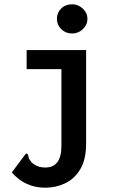

<svg xmlns="http://www.w3.org/2000/svg" viewBox="-20 -698 540 894"><path d="M191 176Q97 176 35 105L96 23L102 16L110 21Q112 29 114 37Q116 45 127 58Q139 69 154.5 75.5Q170 82 191 82Q266 82 266 -19V-376H104V-465H381V-29Q381 44 354 89.5Q327 135 283.5 155.5Q240 176 191 176ZM316 -542Q286 -542 265.5 -562Q245 -582 245 -610Q245 -639 265 -658.5Q285 -678 316 -678Q344 -678 365.5 -658Q387 -638 387 -610Q387 -582 365.5 -562Q344 -542 316 -542Z"/></svg>

Font: Ligconsolata
Style: Bold
Weight: 700
Monospace: yes
Designer: Raph Levien, Cyreal, Brenton Simpson
Foundry: Raph Levien, Cyreal, Google
Version: Version 3.001; ttfautohint (v1.8.2.53-6de2)